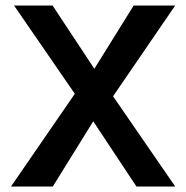

<svg xmlns="http://www.w3.org/2000/svg" viewBox="-20 -678 677 698"><path d="M252 -337 31 -658H171L323 -428L466 -658H617L391 -328L617 0H476L319 -237L172 0H20Z"/></svg>

Font: Ysabeau Infant
Style: Bold
Weight: 700
Designer: Christian Thalmann (Catharsis Fonts)
Version: Version 0.003